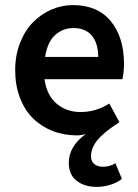

<svg xmlns="http://www.w3.org/2000/svg" viewBox="-20 -523 547 759"><path d="M270 -412.1Q229.5 -412.1 198.7 -385.3Q168 -358.4 158.2 -297.9H368.2Q368.2 -351.6 343.3 -381.8Q318.4 -412.1 270 -412.1ZM362.8 215.8Q314 215.8 283 191.7Q252 167.5 252 120.1Q252 55.7 318.8 6.8Q300.8 12.2 284.2 12.2Q232.4 12.2 187.7 -5.4Q143.1 -22.9 110.4 -55.2Q77.6 -87.4 58.8 -136.7Q40 -186 40 -246.1Q40 -304.2 59.3 -353.5Q78.6 -402.8 110.6 -435.1Q142.6 -467.3 183.3 -485.1Q224.1 -502.9 268.1 -502.9Q365.7 -502.9 418 -439.2Q470.2 -375.5 470.2 -270Q470.2 -239.3 463.9 -210H155.8Q165 -145.5 204.3 -112.8Q243.7 -80.1 297.9 -80.1Q359.9 -80.1 412.1 -113.8L452.1 -40Q391.1 -1 365.5 30.5Q339.8 62 339.8 94.2Q339.8 116.2 353.5 126.2Q367.2 136.2 386.2 136.2Q415.5 136.2 436 122.1L461.9 184.1Q444.3 198.7 417 207.3Q389.6 215.8 362.8 215.8Z"/></svg>

Font: Source Sans 3 Semibold
Style: Regular
Weight: 600
Designer: Paul D. Hunt
Foundry: Adobe
Version: Version 3.052;hotconv 1.1.0;makeotfexe 2.6.0